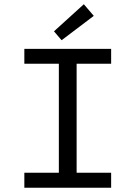

<svg xmlns="http://www.w3.org/2000/svg" viewBox="-20 -887 640 907"><path d="M95 0V-71H258V-586H95V-656H505V-586H342V-71H505V0ZM271 -697 235 -739 376 -867 423 -812Z"/></svg>

Font: TypoPRO Source Code Pro
Style: Regular
Weight: 400
Monospace: yes
Designer: Paul D. Hunt, Teo Tuominen
Foundry: Adobe Systems Incorporated
Version: Version 2.010;PS 1.0;hotconv 1.0.84;makeotf.lib2.5.63406